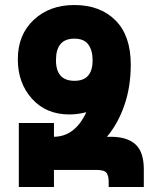

<svg xmlns="http://www.w3.org/2000/svg" viewBox="-20 -745 627 765"><path d="M195 -68H364Q396 -68 404.5 -56Q413 -44 413 -22V0H553V-70Q553 -140 519.5 -170Q486 -200 422 -200H406Q450 -252 475.5 -325.5Q501 -399 501 -488Q501 -603 440 -664Q379 -725 276 -725Q177 -725 114 -665.5Q51 -606 51 -509Q51 -414 107.5 -351.5Q164 -289 256 -289Q290 -289 324 -298Q279 -201 195 -200V-255H55V0H195ZM277 -423Q203 -423 203 -505Q203 -591 276 -591Q315 -591 332 -567.5Q349 -544 349 -505Q349 -423 277 -423Z"/></svg>

Font: Noto Sans Armenian ExtraCondensed Extra
Style: Regular
Weight: 800
Width: 3
Designer: Monotype Design Team
Foundry: Monotype Imaging Inc.
Version: Version 1.901